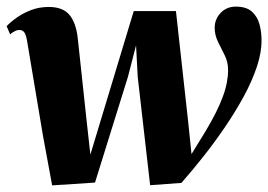

<svg xmlns="http://www.w3.org/2000/svg" viewBox="-22 -550 810 580"><path d="M135.5 10 108 -139 59.5 -428Q56.5 -446 51 -452.8Q45.5 -459.5 37 -459.5Q29.5 -459.5 23.2 -456.2Q17 -453 8.5 -446.5L-2 -471Q10.5 -484 29.2 -497.2Q48 -510.5 72.5 -519.8Q97 -529 125.5 -529Q168 -529 188 -504.8Q208 -480.5 213 -433.5L240.5 -177.5L251 -83L283.5 -190.5L382 -516.5H509.5L546.5 -181.5L556.5 -84.5L599.5 -154.5Q617.5 -184.5 630.2 -210.2Q643 -236 651.2 -258.2Q659.5 -280.5 663.2 -300.5Q667 -320.5 667 -338.5Q667 -362.5 656.8 -383Q646.5 -403.5 636.5 -423.8Q626.5 -444 626.5 -466Q626.5 -492 644.5 -511Q662.5 -530 690.5 -530Q722 -530 738.8 -515Q755.5 -500 761.8 -477Q768 -454 768 -429.5Q768.5 -392 754 -348.5Q739.5 -305 714.5 -259Q689.5 -213 658.2 -167Q627 -121 593 -78Q559 -35 526 2.5L431.5 9.5L394 -318L389 -413L364.5 -318L265 1.5Z"/></svg>

Font: Merriweather 120pt ExtraBold
Style: Italic
Weight: 800
Italic angle: -7.8°
Version: Version 2.101